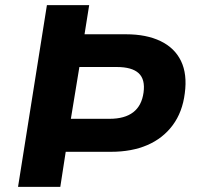

<svg xmlns="http://www.w3.org/2000/svg" viewBox="-20 -725 763 745"><path d="M50 0 162 -705H326L308 -592H469Q548 -592 603 -565.5Q658 -539 682.5 -488Q707 -437 697 -363Q688 -290 650 -239Q612 -188 551.5 -162Q491 -136 411 -136H235L214 0ZM255 -264H405Q464 -264 497 -289.5Q530 -315 537 -366Q544 -417 518 -441Q492 -465 433 -465H288Z"/></svg>

Font: Nunito Sans 7pt ExtraBold
Style: Italic
Weight: 800
Italic angle: -9°
Designer: Vernon Adams
Foundry: Vernon Adams
Version: Version 3.101;gftools[0.9.27]